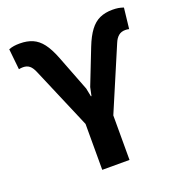

<svg xmlns="http://www.w3.org/2000/svg" viewBox="-130 -834 885 944"><g transform="rotate(-20 312.0 -361.5)"><path d="M245.1 0V-240.2L108.4 -561Q98.1 -585.9 84.7 -596.7Q71.3 -607.4 51.3 -607.4Q46.4 -607.4 40.3 -606.9Q34.2 -606.4 29.3 -605L18.1 -713.4Q32.2 -718.8 45.4 -720.7Q58.6 -722.7 75.7 -722.7Q114.7 -722.7 143.1 -710.2Q171.4 -697.8 193.4 -669.2Q215.3 -640.6 234.9 -590.8L307.6 -402.8L316.4 -358.9H319.3L328.6 -402.8L400.9 -587.4Q420.4 -637.2 442.9 -667Q465.3 -696.8 493.9 -709.7Q522.5 -722.7 561 -722.7Q578.1 -722.7 591.3 -720.5Q604.5 -718.3 618.2 -713.4L606 -605Q601.1 -606.4 595.9 -606.9Q590.8 -607.4 585.9 -607.4Q564.9 -607.4 550.8 -595.7Q536.6 -584 527.3 -561L387.7 -232.9V0Z"/></g></svg>

Font: Robotiche
Style: Bold
Weight: 700
Designer: Google
Version: Version 2.001